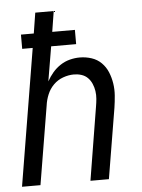

<svg xmlns="http://www.w3.org/2000/svg" viewBox="-53 -777 605 819"><g transform="rotate(-5 250.0 -367.5)"><path d="M8 0 105 -586H60V-647H115L129 -735H208L194 -647H291V-586H184L159 -438Q170 -458 184.5 -475Q199 -492 218 -504.5Q237 -517 258.5 -522.5Q280 -528 301 -528Q327 -528 351.5 -520Q376 -512 393.5 -494.5Q411 -477 420.5 -454Q430 -431 434 -405.5Q438 -380 436 -353.5Q434 -327 430 -301L380 0H301L352 -312Q355 -329 356.5 -346Q358 -363 355.5 -379.5Q353 -396 346.5 -411Q340 -426 329 -437Q318 -448 302.5 -453Q287 -458 270 -458Q247 -458 223.5 -449.5Q200 -441 182.5 -423.5Q165 -406 155.5 -383Q146 -360 143 -337L87 0Z"/></g></svg>

Font: Iosevka Oblique
Style: Regular
Weight: 400
Italic angle: -9°
Monospace: yes
Designer: Belleve Invis
Foundry: Belleve Invis
Version: Version 32.5.0; ttfautohint (v1.8.4)